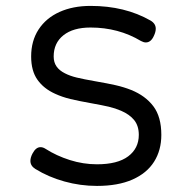

<svg xmlns="http://www.w3.org/2000/svg" viewBox="-20 -610 640 641"><path d="M482.4 -541.5Q500 -531.2 500 -514.2Q500 -503.4 493.7 -490.2Q483.9 -468.3 466.8 -468.3Q459.5 -468.3 450.7 -473.1Q375.5 -518.1 282.2 -518.1Q224.1 -518.1 191.7 -492.2Q159.2 -466.3 159.2 -421.4Q159.2 -401.9 168.7 -388.2Q178.2 -374.5 196.8 -365.2Q213.9 -356.4 236.1 -351.1Q258.3 -345.7 299.8 -338.4Q339.8 -331.5 366.7 -325.4Q393.6 -319.3 418 -309.6Q465.3 -290.5 491.9 -255.4Q518.6 -220.2 518.6 -159.7Q518.6 -108.4 494.4 -70.1Q470.2 -31.7 422.1 -10.5Q374 10.7 303.7 10.7Q248 10.7 194.8 -4.2Q141.6 -19 98.1 -45.9Q81.5 -56.2 81.5 -72.8Q81.5 -84 88.4 -97.2Q99.6 -118.7 115.2 -118.7Q123.5 -118.7 131.8 -113.3Q168.5 -89.8 213.1 -75.7Q257.8 -61.5 303.7 -61.5Q372.6 -61.5 408 -88.1Q443.4 -114.7 443.4 -159.7Q443.4 -189.9 428 -209Q412.6 -228 384.3 -240.2Q365.2 -248.5 343.3 -253.7Q321.3 -258.8 283.2 -265.6Q242.2 -272.9 214.8 -279.5Q187.5 -286.1 164.1 -296.9Q126 -314 105 -343.8Q84 -373.5 84 -421.4Q84 -473.6 108.9 -511.7Q133.8 -549.8 178.7 -570.1Q223.6 -590.3 282.2 -590.3Q397 -590.3 482.4 -541.5Z"/></svg>

Font: Courier Prime Sans
Style: Regular
Weight: 400
Designer: Alan Dague-Greene
Foundry: Quote-Unquote Apps
Version: Version 3.020